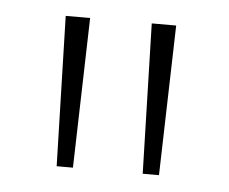

<svg xmlns="http://www.w3.org/2000/svg" viewBox="-32 -749 393 329"><g transform="rotate(5 164.0 -585.0)"><path d="M111 -714H69L76 -456H104ZM259 -714H217L224 -456H252Z"/></g></svg>

Font: Noto Sans Lao UI SemCond ExtLt
Style: Regular
Weight: 200
Width: 4
Designer: Monotype Design Team
Foundry: Monotype Imaging Inc.
Version: Version 2.000